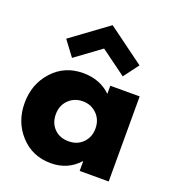

<svg xmlns="http://www.w3.org/2000/svg" viewBox="-151 -957 986 1088"><g transform="rotate(20 341.5 -412.5)"><path d="M120 -678 341 -840 562 -678 494 -587 341 -699 188 -587ZM278 15Q380 15 446 -58H448V0H623V-513H446V-464Q380 -528 278 -528Q167 -528 95 -449Q23 -370 23 -256Q23 -142 95 -63.5Q167 15 278 15ZM331 -377Q381 -377 415.5 -343Q450 -309 450 -256Q450 -204 416.5 -170Q383 -136 331 -136Q277 -136 244 -169.5Q211 -203 211 -256Q211 -309 245.5 -343Q280 -377 331 -377Z"/></g></svg>

Font: Hussar
Style: BoldWeb
Weight: 700
Foundry: Cannot Into Space Fonts
Version: Version 2.00